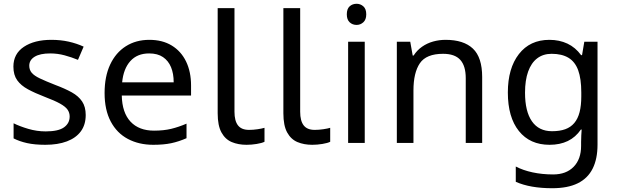

<svg xmlns="http://www.w3.org/2000/svg" viewBox="-20 -757 3270 1017"><path d="M434 -148Q434 -96 408 -61Q382 -26 334 -8Q286 10 220 10Q164 10 123.5 1Q83 -8 52 -24V-104Q84 -88 129.5 -74.5Q175 -61 222 -61Q289 -61 319 -82.5Q349 -104 349 -140Q349 -160 338 -176Q327 -192 298.5 -208Q270 -224 217 -244Q165 -264 128 -284Q91 -304 71 -332Q51 -360 51 -404Q51 -472 106.5 -509Q162 -546 252 -546Q301 -546 343.5 -536.5Q386 -527 423 -510L393 -440Q359 -454 322 -464Q285 -474 246 -474Q192 -474 163.5 -456.5Q135 -439 135 -409Q135 -387 148 -371.5Q161 -356 191.5 -341.5Q222 -327 273 -307Q324 -288 360 -268Q396 -248 415 -219.5Q434 -191 434 -148Z M771 -546Q840 -546 889.5 -516Q939 -486 965.5 -431.5Q992 -377 992 -304V-251H625Q627 -160 671.5 -112.5Q716 -65 796 -65Q847 -65 886.5 -74.5Q926 -84 968 -102V-25Q927 -7 887 1.5Q847 10 792 10Q716 10 657.5 -21Q599 -52 566.5 -113.5Q534 -175 534 -264Q534 -352 563.5 -415Q593 -478 646.5 -512Q700 -546 771 -546ZM770 -474Q707 -474 670.5 -433.5Q634 -393 627 -321H900Q900 -367 886 -401Q872 -435 843.5 -454.5Q815 -474 770 -474Z M1286 10Q1242 10 1207.5 -4.5Q1173 -19 1153 -55.5Q1133 -92 1133 -157V-714H1222V-165Q1222 -117 1240.5 -93Q1259 -69 1299 -69Q1321 -69 1344.5 -72.5Q1368 -76 1381 -80V-6Q1367 1 1339.5 5.5Q1312 10 1286 10Z M1634 10Q1590 10 1555.5 -4.5Q1521 -19 1501 -55.5Q1481 -92 1481 -157V-714H1570V-165Q1570 -117 1588.5 -93Q1607 -69 1647 -69Q1669 -69 1692.5 -72.5Q1716 -76 1729 -80V-6Q1715 1 1687.5 5.5Q1660 10 1634 10Z M1912 -536V0H1824V-536ZM1869 -737Q1889 -737 1904.5 -723.5Q1920 -710 1920 -681Q1920 -653 1904.5 -639Q1889 -625 1869 -625Q1847 -625 1832 -639Q1817 -653 1817 -681Q1817 -710 1832 -723.5Q1847 -737 1869 -737Z M2340 -546Q2436 -546 2485 -499.5Q2534 -453 2534 -349V0H2447V-343Q2447 -408 2418 -440Q2389 -472 2327 -472Q2238 -472 2204 -422Q2170 -372 2170 -278V0H2082V-536H2153L2166 -463H2171Q2189 -491 2215.5 -509.5Q2242 -528 2274 -537Q2306 -546 2340 -546Z M2890 -546Q2943 -546 2985.5 -526Q3028 -506 3058 -465H3063L3075 -536H3145V9Q3145 85 3119 136.5Q3093 188 3040 214Q2987 240 2905 240Q2847 240 2798.5 231.5Q2750 223 2712 206V125Q2750 145 2801 156Q2852 167 2910 167Q2979 167 3018.5 126.5Q3058 86 3058 16V-5Q3058 -17 3059 -39.5Q3060 -62 3061 -71H3057Q3029 -30 2987.5 -10Q2946 10 2891 10Q2787 10 2728.5 -63Q2670 -136 2670 -267Q2670 -395 2728.5 -470.5Q2787 -546 2890 -546ZM2902 -472Q2857 -472 2825.5 -448Q2794 -424 2777.5 -378Q2761 -332 2761 -266Q2761 -167 2797.5 -114.5Q2834 -62 2904 -62Q2945 -62 2974 -72.5Q3003 -83 3022 -105.5Q3041 -128 3050 -163Q3059 -198 3059 -246V-267Q3059 -340 3042.5 -385Q3026 -430 2991 -451Q2956 -472 2902 -472Z"/></svg>

Font: ubangla85
Style: Book
Weight: 400
Designer: Jelle Bosma - Monotype Design Team
Foundry: Monotype Imaging Inc.
Version: Version 2.003